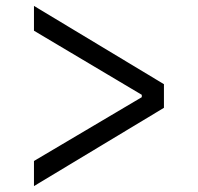

<svg xmlns="http://www.w3.org/2000/svg" viewBox="-20 -617 670 650"><path d="M535 -332V-252L95 13V-72L460 -288V-296L95 -513V-597Z"/></svg>

Font: IBM Plex Sans SC
Style: Regular
Weight: 400
Designer: Mike Abbink; Paul van der Laan; Pieter van Rosmalen; Eunyou Noh; Wujin Sim; Chorong Kim; Dohee Lee; Yejin We; Jinhee Kim
Foundry: Sandoll Inc.
Version: Version 1.000